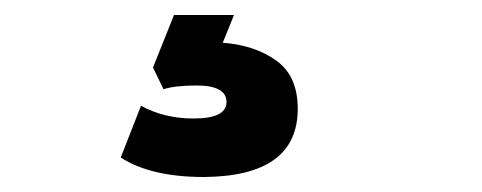

<svg xmlns="http://www.w3.org/2000/svg" viewBox="-20 -20 642 256"><path d="M252 216Q181 216 141 190L168 121Q199 138 238 138Q282 138 282 116Q282 94 242 94Q213 94 198 99L184 70L212 0H292L277 37Q319 40 348 60.5Q377 81 377 125Q377 215 252 216Z"/></svg>

Font: Tanohe Sans Black
Style: Regular
Weight: 900
Designer: Village Type and Design LLC & Cristiano Sobral
Foundry: Cooper Hewitt Smithsonian Design Museum
Version: Version 1.00;March 11, 2020;FontCreator 12.0.0.2522 64-bit; 